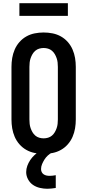

<svg xmlns="http://www.w3.org/2000/svg" viewBox="-20 -944 540 1188"><path d="M250 8Q222 8 194.5 2.5Q167 -3 143 -16.5Q119 -30 100.5 -51Q82 -72 71 -97.5Q60 -123 55.5 -150Q51 -177 51 -205V-530Q51 -558 55.5 -585Q60 -612 71 -637.5Q82 -663 100.5 -684Q119 -705 143 -718.5Q167 -732 194.5 -737.5Q222 -743 250 -743Q278 -743 305.5 -737.5Q333 -732 357 -718.5Q381 -705 399.5 -684Q418 -663 429 -637.5Q440 -612 444.5 -585Q449 -558 449 -530V-205Q449 -177 444.5 -150Q440 -123 429 -97.5Q418 -72 399.5 -51Q381 -30 357 -16.5Q333 -3 305.5 2.5Q278 8 250 8ZM250 -88Q264 -88 277.5 -92Q291 -96 301.5 -105Q312 -114 319 -126Q326 -138 330.5 -151Q335 -164 336.5 -177.5Q338 -191 338 -205V-530Q338 -544 336.5 -557.5Q335 -571 330.5 -584Q326 -597 319 -609Q312 -621 301.5 -630Q291 -639 277.5 -643Q264 -647 250 -647Q236 -647 222.5 -643Q209 -639 198.5 -630Q188 -621 181 -609Q174 -597 169.5 -584Q165 -571 163.5 -557.5Q162 -544 162 -530V-205Q162 -191 163.5 -177.5Q165 -164 169.5 -151Q174 -138 181 -126Q188 -114 198.5 -105Q209 -96 222.5 -92Q236 -88 250 -88ZM273 224Q250 224 226.5 218.5Q203 213 184 200Q165 187 153.5 165.5Q142 144 142 121Q142 101 149 82Q156 63 167 46.5Q178 30 192.5 16.5Q207 3 223 -8H302V0Q288 7 276 18Q264 29 255.5 42.5Q247 56 240.5 71Q234 86 234 102Q234 112 238 120.5Q242 129 250 134.5Q258 140 267.5 142Q277 144 287 144Q296 144 305.5 143Q315 142 325 140V219Q312 221 299 222.5Q286 224 273 224ZM100 -846V-924H400V-846Z"/></svg>

Font: Iosevka
Style: Bold
Weight: 700
Monospace: yes
Designer: Belleve Invis
Foundry: Belleve Invis
Version: Version 32.5.0; ttfautohint (v1.8.4)